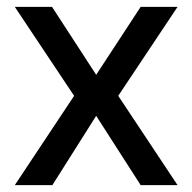

<svg xmlns="http://www.w3.org/2000/svg" viewBox="-20 -537 558 557"><path d="M23 0 195 -259 23 -517H131L259 -320L388 -517H495L323 -259L495 0H388L259 -201L132 0Z"/></svg>

Font: DM Sans 11pt Medium
Style: Regular
Weight: 500
Version: Version 4.004;gftools[0.9.30]